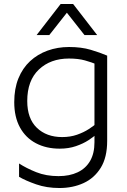

<svg xmlns="http://www.w3.org/2000/svg" viewBox="-20 -776 636 964"><path d="M284.5 -756 163.8 -600H227.5L315.8 -712.1L404.1 -600H467.8L347.1 -756ZM518.1 -68.4V-496.7Q482.6 -512 435.5 -526Q388.4 -540 326.7 -540Q269 -540 218.9 -521.9Q168.7 -503.8 131 -468.9Q93.3 -433.9 72.4 -382.3Q51.5 -330.7 51.5 -263.2Q51.5 -188.8 80.1 -136.4Q108.7 -84.1 160.3 -56.9Q211.9 -29.6 279.9 -29.6Q324.5 -29.6 361.1 -42.2Q397.8 -54.7 424.8 -72.4Q451.9 -90.1 466.9 -104.8V-158.4Q451.7 -144.8 426 -128Q400.2 -111.3 366.5 -99.5Q332.8 -87.8 292.1 -87.8Q213.6 -87.8 165.2 -134.2Q116.8 -180.6 116.8 -268.9Q116.8 -371.5 175 -426.8Q233.3 -482.1 326.4 -482.1Q373.2 -482.1 406.5 -472.7Q439.9 -463.2 467.7 -452L454.3 -472V-61.9Q454.3 -5.7 432.4 32.1Q410.4 69.9 369.8 89.1Q329.2 108.3 273.9 108.3Q211.1 108.3 161.5 88.3Q111.9 68.4 75.7 44.8V111.8Q108.7 131.1 161.4 149.5Q214.1 168 278.6 168Q345.5 168 399.6 143.2Q453.7 118.4 485.9 66.3Q518.1 14.2 518.1 -68.4Z"/></svg>

Font: Roundo Variable
Style: Regular
Weight: 200
Designer: Shiva Nallaperumal
Foundry: Indian Type Foundry
Version: Version 2.000